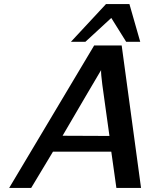

<svg xmlns="http://www.w3.org/2000/svg" viewBox="-20 -922 744 942"><path d="M328 -717 500 -902H615L668 -717H599L526 -834L462 -775Q401 -719 399 -717ZM25 0 442 -699H577L672 0H551L526 -178H240L133 0ZM287 -256 517 -255Q512 -293 500.5 -373Q489 -453 482 -506.5Q475 -560 476 -578Q465 -560 404 -456Q343 -352 287 -256Z"/></svg>

Font: Coval
Style: Medium Italic
Weight: 500
Foundry: Context Ltd
Version: Version 001.000